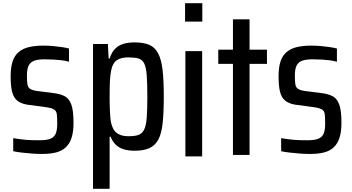

<svg xmlns="http://www.w3.org/2000/svg" viewBox="-20 -891 2182 1191"><path d="M239 64Q210 64 178 61.5Q146 59 115 55.5Q84 52 62 47V-34Q81 -31 101.5 -28Q122 -25 141.5 -23.5Q161 -22 182.5 -21.5Q204 -21 226 -21Q272 -21 295 -31.5Q318 -42 326.5 -64Q335 -86 335 -124Q335 -163 332.5 -182.5Q330 -202 316.5 -211Q303 -220 273 -225L147 -242Q108 -249 86 -267.5Q64 -286 55 -322Q46 -358 46 -417Q46 -474 58.5 -511Q71 -548 97.5 -569.5Q124 -591 162 -599.5Q200 -608 249 -608Q278 -608 307 -605.5Q336 -603 363 -599Q390 -595 408 -590V-508Q387 -514 363.5 -517Q340 -520 313 -521.5Q286 -523 256 -523Q218 -523 194 -515Q170 -507 158.5 -485.5Q147 -464 147 -422Q147 -388 150 -368.5Q153 -349 166.5 -340Q180 -331 207 -327L323 -312Q357 -307 382.5 -293.5Q408 -280 422 -243.5Q436 -207 436 -129Q436 -75 424.5 -38Q413 -1 389 22Q365 45 328.5 54.5Q292 64 239 64Z M557 280V-618H649L654 -528H660Q673 -568 695 -589.5Q717 -611 747 -619.5Q777 -628 814 -628Q870 -628 905.5 -613Q941 -598 961 -560Q981 -522 988.5 -457Q996 -392 996 -293Q996 -194 989 -128Q982 -62 962 -25Q942 12 906.5 28Q871 44 815 44Q777 44 747.5 35Q718 26 698 6.5Q678 -13 666 -43H660V280ZM775 -46Q813 -46 836 -53Q859 -60 872.5 -84Q886 -108 890 -158Q894 -208 894 -292Q894 -377 890 -426Q886 -475 874 -498.5Q862 -522 838 -528.5Q814 -535 775 -535Q730 -535 704.5 -517.5Q679 -500 670 -456Q664 -428 662 -392Q660 -356 660 -292Q660 -238 662 -199.5Q664 -161 667 -140Q676 -89 702.5 -67.5Q729 -46 775 -46Z M1128 -757V-871H1235V-757ZM1130 79V-574H1234V79Z M1425 70V-495H1334V-583H1425V-771H1528V-583H1636V-495H1528V70Z M1901 64Q1872 64 1840 61.5Q1808 59 1777 55.5Q1746 52 1724 47V-34Q1743 -31 1763.5 -28Q1784 -25 1803.5 -23.5Q1823 -22 1844.5 -21.5Q1866 -21 1888 -21Q1934 -21 1957 -31.5Q1980 -42 1988.5 -64Q1997 -86 1997 -124Q1997 -163 1994.5 -182.5Q1992 -202 1978.5 -211Q1965 -220 1935 -225L1809 -242Q1770 -249 1748 -267.5Q1726 -286 1717 -322Q1708 -358 1708 -417Q1708 -474 1720.5 -511Q1733 -548 1759.5 -569.5Q1786 -591 1824 -599.5Q1862 -608 1911 -608Q1940 -608 1969 -605.5Q1998 -603 2025 -599Q2052 -595 2070 -590V-508Q2049 -514 2025.5 -517Q2002 -520 1975 -521.5Q1948 -523 1918 -523Q1880 -523 1856 -515Q1832 -507 1820.5 -485.5Q1809 -464 1809 -422Q1809 -388 1812 -368.5Q1815 -349 1828.5 -340Q1842 -331 1869 -327L1985 -312Q2019 -307 2044.5 -293.5Q2070 -280 2084 -243.5Q2098 -207 2098 -129Q2098 -75 2086.5 -38Q2075 -1 2051 22Q2027 45 1990.5 54.5Q1954 64 1901 64Z"/></svg>

Font: Farlight84_Sys_V01
Style: Regular
Weight: 400
Designer: Ryoko NISHIZUKA  (kana, bopomofo & ideographs); Paul D. Hunt (Latin, Greek & Cyrillic); Sandoll Communications , Soo-you
Foundry: Adobe
Version: Version 2.004;October 29, 2024;FontCreator 14.0.0.2814 64-bi